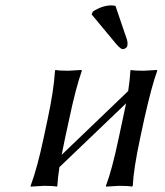

<svg xmlns="http://www.w3.org/2000/svg" viewBox="-20 -693 617 716"><path d="M410.6 -670.9 453.6 -544.9Q457 -532.7 454.6 -521Q453.6 -517.1 448.5 -513.4Q443.4 -509.8 437.5 -509.8Q429.7 -509.8 412.6 -529.8L321.8 -639.2L326.2 -649.9Q361.8 -672.9 396 -672.9Q402.8 -672.9 410.6 -670.9ZM238.3 -250 223.1 -180.2Q214.8 -141.1 210 -115.7L458 -353.5Q464.4 -395 466.3 -429.2L467.8 -432.1Q481.4 -429.2 516.1 -429.2L564.9 -432.1L566.4 -429.2Q546.4 -375.5 518.1 -250L502.9 -179.2Q478 -63 475.1 0L472.2 2.9Q458.5 0 424.8 0Q424.8 0 375.5 2.9L375 0Q397.9 -60.1 422.9 -179.2L438 -250Q445.3 -285.2 450.2 -307.6L201.7 -69.8Q195.8 -33.7 193.8 0L191.4 2.9Q178.2 0 144 0Q144 0 94.2 2.9V0Q119.6 -68.8 143.1 -180.2L157.7 -249Q180.7 -356.4 185.1 -429.2L187 -432.1Q200.7 -429.2 235.4 -429.2Q235.4 -429.2 283.7 -432.1L285.2 -429.2Q262.2 -363.8 238.3 -250Z"/></svg>

Font: Linux Biolinum
Style: Italic
Weight: 400
Italic angle: -12°
Designer: Philipp H. Poll
Foundry: Philipp H. Poll
Version: Version 1.1.3 ; ttfautohint (v0.9)